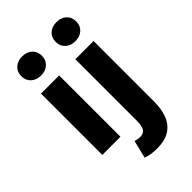

<svg xmlns="http://www.w3.org/2000/svg" viewBox="-272 -813 1098 1098"><g transform="rotate(-45 277.0 -263.5)"><path d="M64.6 0V-496H211.5V0ZM138.4 -568.7Q101.5 -568.7 78.4 -589.8Q55.3 -610.9 55.3 -645.9Q55.3 -680.7 78.4 -701.7Q101.5 -722.7 138.4 -722.7Q175.4 -722.7 198.4 -701.7Q221.5 -680.7 221.5 -645.9Q221.5 -610.9 198.4 -589.8Q175.4 -568.7 138.4 -568.7ZM312.6 195.9Q282.1 195.9 261.3 191.9Q240.5 187.9 224.8 181.9L251.3 74Q261.8 77 271.1 78.9Q280.5 80.8 289.9 80.8Q319.5 80.8 331 61.4Q342.5 42 342.5 0.7V-496H489.9V-3.6Q489.9 50.7 473.8 96.2Q457.7 141.6 418.9 168.8Q380.1 195.9 312.6 195.9ZM416 -568.7Q379.1 -568.7 356.1 -589.8Q333 -610.9 333 -645.9Q333 -680.7 356.1 -701.7Q379.1 -722.7 416 -722.7Q453.1 -722.7 476.1 -701.7Q499.1 -680.7 499.1 -645.9Q499.1 -610.9 476.1 -589.8Q453.1 -568.7 416 -568.7Z"/></g></svg>

Font: Source Sans Variable
Style: Regular
Weight: 200
Designer: Paul D. Hunt
Foundry: Adobe Systems Incorporated
Version: Version 3.006;hotconv 1.0.111;makeotfexe 2.5.65597